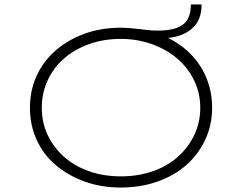

<svg xmlns="http://www.w3.org/2000/svg" viewBox="-20 -829 1083 859"><path d="M521 10Q431 10 356.5 -17.5Q282 -45 227.5 -92Q173 -139 143.5 -204.5Q114 -270 114 -347Q114 -424 143.5 -489Q173 -554 227.5 -602Q282 -650 356.5 -677.5Q431 -705 521 -705Q535 -705 552 -704Q569 -703 584 -701Q615 -698 637.5 -695Q660 -692 683 -692Q740 -692 773 -705Q806 -718 820 -744Q834 -770 834 -809H882Q882 -773 871 -746Q860 -719 837 -699.5Q814 -680 782 -669.5Q750 -659 704 -657L693 -676Q765 -649 818 -601.5Q871 -554 900 -488.5Q929 -423 929 -347Q929 -270 898.5 -204.5Q868 -139 814.5 -91.5Q761 -44 685.5 -17Q610 10 521 10ZM521 -40Q598 -40 664 -63Q730 -86 776.5 -128Q823 -170 849.5 -225.5Q876 -281 876 -347Q876 -412 848.5 -469Q821 -526 773 -567Q725 -608 659.5 -631.5Q594 -655 521 -655Q443 -655 378 -631.5Q313 -608 266 -567Q219 -526 193 -469Q167 -412 167 -347Q167 -281 193 -225.5Q219 -170 266 -128Q313 -86 378 -63Q443 -40 521 -40Z"/></svg>

Font: Lexend Tera ExtraLight
Style: Regular
Weight: 250
Designer: Bonnie Shaver-Troup, Thomas Jockin
Foundry: Lexend
Version: Version 1.007